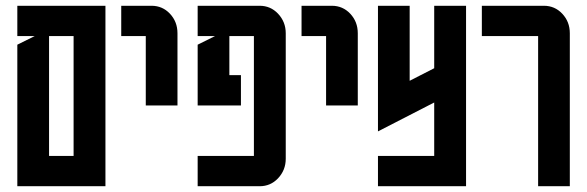

<svg xmlns="http://www.w3.org/2000/svg" viewBox="-20 -645 2034 665"><path d="M345.2 -625V0H40V-490.2L100.1 -520H40V-625ZM234.9 -105V-520H149.9V-105Z M484.9 -279.8V-520H399.9V-625H504.9Q542.5 -625 568.4 -597.7Q594.7 -569.8 594.7 -529.8V-279.8Z M664.6 -490.2 724.6 -520H664.6V-625H879.4Q917 -625 942.9 -597.7Q969.7 -569.3 969.7 -529.8V-95.2Q969.7 -55.7 942.9 -27.3Q917 0 879.4 0H664.6V-105H859.4V-520H774.4V-384.8H814.5V-279.8H664.6Z M1109.4 -279.8V-520H1024.4V-625H1129.4Q1167 -625 1192.9 -597.7Q1219.2 -569.8 1219.2 -529.8V-279.8Z M1594.2 0H1289.1V-105H1483.9V-290L1289.1 -189.9V-625H1398.9V-365.2L1483.9 -408.7V-625H1594.2Z M1843.8 0V-520H1648.9V-625H1863.8Q1901.4 -625 1927.2 -597.7Q1953.6 -569.8 1953.6 -529.8V0Z"/></svg>

Font: Horta
Style: Regular
Weight: 600
Width: 3
Version: Version 0.11